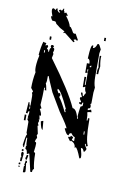

<svg xmlns="http://www.w3.org/2000/svg" viewBox="-143 -931 742 1107"><g transform="rotate(15 228.5 -377.5)"><path d="M48.8 -588.9 53.7 -589.8 52.7 -603.5H47.9ZM396.5 -191.4 394.5 -210H389.6L391.6 -191.4ZM50.8 -253.9 55.7 -254.9 53.7 -268.6 49.8 -267.6ZM253.9 -288.1 258.8 -289.1 257.8 -293Q252.9 -299.8 252 -304.7L256.8 -305.7Q199.2 -407.2 181.6 -407.2H180.7V-399.4Q189.5 -383.8 194.3 -383.8H195.3Q195.3 -387.7 199.2 -387.7Q204.1 -379.9 205.1 -376Q201.2 -368.2 201.2 -363.3Q218.8 -346.7 253.9 -288.1ZM323.2 -547.9 321.3 -562.5 317.4 -561.5 318.4 -547.9ZM325.2 -576.2 334 -577.1V-586.9Q325.2 -584 325.2 -577.1ZM366.2 -743.2 364.3 -761.7 374 -762.7 376 -744.1ZM76.2 84 75.2 79.1 85 78.1V83ZM74.2 70.3V60.5L83 59.6L84 69.3ZM115.2 108.4H110.4L107.4 76.2Q107.4 71.3 112.3 71.3Q111.3 67.4 108.4 67.4H107.4L109.4 39.1Q119.1 39.1 119.1 48.8Q119.1 51.8 115.2 52.7Q124 93.8 124 100.6Q124 107.4 115.2 108.4ZM113.3 34.2H111.3Q104.5 34.2 103.5 25.4Q106.4 18.6 106.4 10.7V6.8L115.2 5.9L116.2 10.7ZM78.1 50.8 76.2 31.2Q76.2 28.3 80.1 27.3Q74.2 16.6 73.2 4.9Q74.2 -4.9 82 -4.9L87.9 3.9L86.9 49.8ZM72.3 -8.8 71.3 -18.6 81.1 -19.5 82 -9.8ZM157.2 -156.2Q146.5 -156.2 134.8 -201.2L143.6 -206.1L148.4 -207Q157.2 -161.1 157.2 -156.2ZM38.1 -182.6 35.2 -215.8H44.9L47.9 -183.6ZM374 -547.9 373 -569.3Q373 -582 376 -585.9Q368.2 -614.3 365.2 -654.3L374 -655.3Q374 -628.9 383.8 -595.7L382.8 -572.3L383.8 -548.8ZM70.3 -669.9H60.5L58.6 -688.5H68.4ZM151.4 95.7 119.1 -3.9H115.2L105.5 2Q100.6 -24.4 90.8 -24.4Q88.9 -24.4 88.9 -40Q88.9 -43 92.8 -43.9Q87.9 -43.9 84 -88.9H79.1V-33.2L75.2 -32.2Q74.2 -41 70.3 -41H69.3Q71.3 -106.4 78.1 -107.4L72.3 -116.2L66.4 -180.7L55.7 -194.3Q55.7 -198.2 60.5 -199.2Q59.6 -203.1 56.6 -203.1H55.7L57.6 -226.6L56.6 -240.2Q48.8 -240.2 48.8 -230.5V-225.6H39.1L38.1 -290L43 -291Q43 -288.1 48.8 -272.5L53.7 -273.4L48.8 -328.1Q47.9 -338.9 43 -346.7L46.9 -356.4L31.2 -373Q29.3 -396.5 29.3 -418Q29.3 -444.3 32.2 -466.8Q24.4 -477.5 24.4 -514.6Q24.4 -540 28.3 -564.5Q27.3 -568.4 23.4 -568.4Q23.4 -616.2 30.3 -648.4Q36.1 -645.5 44.9 -645.5H48.8Q48.8 -637.7 45.9 -630.9Q52.7 -632.8 58.6 -636.7L64.5 -627.9Q60.5 -618.2 60.5 -613.3H61.5Q70.3 -613.3 71.3 -600.6H76.2V-608.4Q76.2 -624 83 -625L78.1 -633.8Q78.1 -643.6 85.9 -643.6Q95.7 -643.6 96.7 -635.7Q91.8 -634.8 91.8 -630.9Q102.5 -629.9 102.5 -618.2Q102.5 -609.4 99.6 -603.5L104.5 -594.7L101.6 -570.3Q245.1 -408.2 292 -322.3H293.9Q315.4 -322.3 334 -269.5L337.9 -270.5Q337.9 -275.4 332 -283.2V-309.6Q332 -343.8 335.9 -344.7Q344.7 -345.7 344.7 -352.5L343.8 -368.2H338.9Q338.9 -363.3 335 -353.5Q326.2 -357.4 321.3 -357.4L320.3 -366.2L330.1 -367.2L329.1 -372.1L318.4 -384.8V-394.5Q327.1 -394.5 327.1 -399.4Q316.4 -414.1 315.4 -421.9L324.2 -422.9L331.1 -404.3L335.9 -405.3V-407.2Q335.9 -413.1 342.8 -423.8V-428.7Q333 -438.5 331.1 -460.9L322.3 -455.1H317.4L311.5 -514.6L321.3 -515.6L325.2 -469.7H330.1L323.2 -543.9L314.5 -538.1H309.6L304.7 -593.8L319.3 -594.7Q316.4 -621.1 303.7 -621.1H302.7L301.8 -658.2Q301.8 -700.2 309.6 -701.2H314.5L315.4 -687.5Q329.1 -687.5 335.9 -716.8L340.8 -717.8Q346.7 -717.8 361.3 -691.4L359.4 -668L371.1 -529.3Q375 -490.2 385.7 -469.7L384.8 -439.5Q384.8 -430.7 389.6 -377Q389.6 -372.1 384.8 -372.1Q390.6 -363.3 390.6 -355.5Q390.6 -344.7 377.9 -343.8L378.9 -334L383.8 -335Q392.6 -339.8 397.5 -340.8Q401.4 -334 403.3 -327.1Q387.7 -326.2 379.9 -320.3Q386.7 -304.7 388.7 -274.4L393.6 -275.4L392.6 -289.1L401.4 -290L403.3 -275.4Q413.1 -164.1 433.6 -133.8L424.8 -128.9Q419.9 -137.7 418.9 -142.6L415 -141.6V-136.7L430.7 -115.2Q425.8 -95.7 418.9 -95.7Q410.2 -113.3 403.3 -113.3L398.4 -112.3L399.4 -107.4Q412.1 -75.2 412.1 -60.5Q412.1 -52.7 404.3 -52.7Q377 -109.4 366.2 -109.4V-107.4Q366.2 -104.5 362.3 -104.5Q359.4 -130.9 331.1 -138.7Q331.1 -134.8 327.1 -133.8L311.5 -151.4L310.5 -156.2Q324.2 -157.2 324.2 -165V-166Q337.9 -163.1 338.9 -158.2Q335 -149.4 335 -144.5L344.7 -140.6H349.6L347.7 -164.1H346.7Q336.9 -164.1 323.2 -180.7Q310.5 -178.7 310.5 -168V-165H305.7Q296.9 -165 279.3 -195.3V-199.2L288.1 -200.2Q287.1 -210.9 225.6 -283.2L156.2 -379.9Q111.3 -460.9 111.3 -464.8L106.4 -463.9L108.4 -435.5Q108.4 -422.9 105.5 -421.9Q111.3 -412.1 119.1 -380.9H109.4L108.4 -394.5L103.5 -393.6Q107.4 -353.5 108.4 -292L119.1 -274.4L110.4 -268.6Q126 -247.1 127 -232.4H118.2L125 -209H120.1L125 -200.2Q122.1 -192.4 122.1 -187.5V-185.5Q127 -177.7 127.9 -172.9L123 -171.9L136.7 -127L132.8 -117.2Q137.7 -108.4 138.7 -103.5Q131.8 -89.8 131.8 -81.1V-79.1Q140.6 -79.1 141.6 -70.8Q142.6 -62.5 142.6 -52.7L141.6 -19.5Q150.4 -19.5 151.4 -11.7Q156.2 40 168 75.2Q161.1 76.2 161.1 88.9V94.7ZM198.2 -690.4 136.7 -730.5 130.9 -726.6 127 -731.4 132.8 -735.4 129.9 -738.3Q101.6 -749 89.8 -758.8Q73.2 -767.6 73.2 -771.5V-772.5L66.4 -779.3H47.9Q36.1 -793 36.1 -800.8Q36.1 -802.7 38.1 -803.7Q39.1 -802.7 43 -802.7Q30.3 -828.1 30.3 -839.8Q30.3 -849.6 38.1 -849.6Q42 -849.6 49.8 -842.8L55.7 -854.5L63.5 -852.5Q60.5 -850.6 60.5 -847.7Q60.5 -845.7 66.4 -839.8Q72.3 -834 75.2 -834Q77.1 -834 80.1 -835.9L69.3 -846.7Q76.2 -852.5 79.1 -852.5Q83 -852.5 86.9 -847.7L94.7 -864.3L97.7 -862.3Q97.7 -852.5 98.6 -851.6L105.5 -843.8L102.5 -841.8L104.5 -838.9L114.3 -844.7L127.9 -830.1Q123 -827.1 117.2 -827.1Q148.4 -793 154.3 -772.5L162.1 -769.5Q172.9 -756.8 181.6 -743.2Q186.5 -739.3 190.4 -739.3Q193.4 -739.3 198.2 -741.2L220.7 -708L213.9 -704.1Q210 -709 205.1 -709Q203.1 -709 195.3 -704.1L204.1 -695.3Z"/></g></svg>

Font: Blackcraft
Style: Regular
Weight: 400
Designer: GGBotNet
Foundry: GGBotNet
Version: 1.00